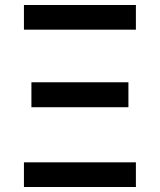

<svg xmlns="http://www.w3.org/2000/svg" viewBox="-20 -750 640 770"><path d="M76 -631V-730H525V-631ZM106 -320V-420H495V-320ZM76 0V-99H525V0Z"/></svg>

Font: Pitagon Sans Mono SemiBold
Style: Regular
Weight: 600
Monospace: yes
Designer: Travis Tran
Foundry: Pitagon
Version: Version 1.001; ttfautohint (v1.8.4.7-5d5b);gftools[0.9.26]